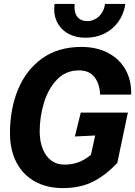

<svg xmlns="http://www.w3.org/2000/svg" viewBox="-20 -950 691 982"><path d="M31 -269Q31 -393 72.5 -493Q114 -593 196 -651.5Q278 -710 396 -710Q476 -710 534.5 -678.5Q593 -647 623 -592Q653 -537 651 -466H492Q490 -521 463.5 -555.5Q437 -590 384 -590Q316 -590 271 -542.5Q226 -495 204.5 -423.5Q183 -352 183 -278Q183 -227 198.5 -188.5Q214 -150 242 -129Q270 -108 309 -108Q349 -108 382 -120.5Q415 -133 445 -158L467 -257L363 -252L393 -374H634L580 -117Q519 -52 454 -20Q389 12 302 12Q219 12 157.5 -22.5Q96 -57 63.5 -120.5Q31 -184 31 -269ZM257 -904Q257 -912 259 -930H362Q361 -924 361 -913Q361 -880 378 -861Q395 -842 426 -842Q449 -842 469 -853.5Q489 -865 501.5 -885Q514 -905 517 -930H621Q614 -880 586.5 -840.5Q559 -801 515.5 -779Q472 -757 417 -757Q370 -757 333.5 -775.5Q297 -794 277 -827.5Q257 -861 257 -904Z"/></svg>

Font: Azeret Mono SemiBold
Style: Italic
Weight: 600
Italic angle: -12°
Designer: Martin Vácha
Foundry: Displaay
Version: Version 1.000; Glyphs 3.0.3, build 3074